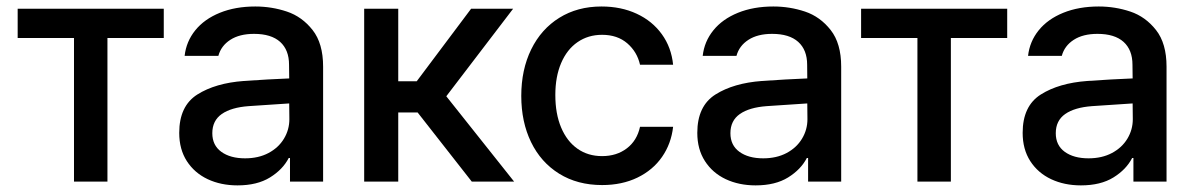

<svg xmlns="http://www.w3.org/2000/svg" viewBox="-20 -557 3661 589"><path d="M34.2 -530.3H482.4V-440.4H309.6V0H207V-440.4H34.2Z M728 -308.6Q761.2 -311 800.5 -313.2Q839.8 -315.4 867.2 -316.4L866.7 -358.4Q866.7 -403.8 839.4 -428.5Q812 -453.1 759.3 -453.1Q714.8 -453.1 686.5 -434.8Q658.2 -416.5 649.9 -385.7H546.4Q551.3 -429.7 579.1 -464.1Q606.9 -498.5 654.5 -517.8Q702.1 -537.1 763.2 -537.1Q813.5 -537.1 860.1 -521.5Q906.7 -505.9 939 -464.8Q971.2 -423.8 971.2 -352.5V0H869.6V-72.3H865.7Q847.7 -37.1 808.3 -12.7Q769 11.7 708.5 11.7Q657.7 11.7 617.2 -7.3Q576.7 -26.4 553.2 -62.7Q529.8 -99.1 529.8 -149.4Q529.8 -231.9 585.4 -267.1Q641.1 -302.2 728 -308.6ZM731.9 -71.3Q772.9 -71.3 803.7 -87.6Q834.5 -104 851.1 -131.6Q867.7 -159.2 867.7 -191.4L867.2 -239.7L742.7 -231.4Q689.5 -227.5 660.4 -207.3Q631.3 -187 631.3 -148.4Q631.3 -111.3 658.9 -91.3Q686.5 -71.3 731.9 -71.3Z M1097.2 -530.3H1201.7V-307.6H1258.3L1425.3 -530.3H1554.2L1349.1 -261.7L1557.1 0H1427.2L1261.2 -211.9H1201.7V0H1097.2Z M1579.1 -262.7Q1579.1 -343.3 1609.6 -405.5Q1640.1 -467.8 1695.8 -502.4Q1751.5 -537.1 1825.2 -537.1Q1885.3 -537.1 1933.1 -514.9Q1981 -492.7 2010.3 -452.1Q2039.6 -411.6 2044.9 -358.4H1943.4Q1934.6 -397.9 1904.3 -424.1Q1874 -450.2 1827.1 -450.2Q1784.2 -450.2 1751.7 -427.7Q1719.2 -405.3 1701.4 -363.5Q1683.6 -321.8 1683.6 -265.6Q1683.6 -208 1701.4 -165.8Q1719.2 -123.5 1751.5 -100.8Q1783.7 -78.1 1827.1 -78.1Q1871.6 -78.1 1902.8 -101.8Q1934.1 -125.5 1943.4 -168H2044.9Q2039.1 -116.2 2011 -75.7Q1982.9 -35.2 1935.5 -12.2Q1888.2 10.7 1827.1 10.7Q1751.5 10.7 1695.3 -24.2Q1639.2 -59.1 1609.1 -121.1Q1579.1 -183.1 1579.1 -262.7Z M2317.4 -308.6Q2350.6 -311 2389.9 -313.2Q2429.2 -315.4 2456.5 -316.4L2456.1 -358.4Q2456.1 -403.8 2428.7 -428.5Q2401.4 -453.1 2348.6 -453.1Q2304.2 -453.1 2275.9 -434.8Q2247.6 -416.5 2239.3 -385.7H2135.7Q2140.6 -429.7 2168.5 -464.1Q2196.3 -498.5 2243.9 -517.8Q2291.5 -537.1 2352.5 -537.1Q2402.8 -537.1 2449.5 -521.5Q2496.1 -505.9 2528.3 -464.8Q2560.5 -423.8 2560.5 -352.5V0H2459V-72.3H2455.1Q2437 -37.1 2397.7 -12.7Q2358.4 11.7 2297.9 11.7Q2247.1 11.7 2206.5 -7.3Q2166 -26.4 2142.6 -62.7Q2119.1 -99.1 2119.1 -149.4Q2119.1 -231.9 2174.8 -267.1Q2230.5 -302.2 2317.4 -308.6ZM2321.3 -71.3Q2362.3 -71.3 2393.1 -87.6Q2423.8 -104 2440.4 -131.6Q2457 -159.2 2457 -191.4L2456.5 -239.7L2332 -231.4Q2278.8 -227.5 2249.8 -207.3Q2220.7 -187 2220.7 -148.4Q2220.7 -111.3 2248.3 -91.3Q2275.9 -71.3 2321.3 -71.3Z M2621.6 -530.3H3069.8V-440.4H2897V0H2794.4V-440.4H2621.6Z M3315.4 -308.6Q3348.6 -311 3387.9 -313.2Q3427.2 -315.4 3454.6 -316.4L3454.1 -358.4Q3454.1 -403.8 3426.8 -428.5Q3399.4 -453.1 3346.7 -453.1Q3302.2 -453.1 3273.9 -434.8Q3245.6 -416.5 3237.3 -385.7H3133.8Q3138.7 -429.7 3166.5 -464.1Q3194.3 -498.5 3241.9 -517.8Q3289.6 -537.1 3350.6 -537.1Q3400.9 -537.1 3447.5 -521.5Q3494.1 -505.9 3526.4 -464.8Q3558.6 -423.8 3558.6 -352.5V0H3457V-72.3H3453.1Q3435.1 -37.1 3395.8 -12.7Q3356.4 11.7 3295.9 11.7Q3245.1 11.7 3204.6 -7.3Q3164.1 -26.4 3140.6 -62.7Q3117.2 -99.1 3117.2 -149.4Q3117.2 -231.9 3172.9 -267.1Q3228.5 -302.2 3315.4 -308.6ZM3319.3 -71.3Q3360.4 -71.3 3391.1 -87.6Q3421.9 -104 3438.5 -131.6Q3455.1 -159.2 3455.1 -191.4L3454.6 -239.7L3330.1 -231.4Q3276.9 -227.5 3247.8 -207.3Q3218.8 -187 3218.8 -148.4Q3218.8 -111.3 3246.3 -91.3Q3273.9 -71.3 3319.3 -71.3Z"/></svg>

Font: Pretendard Medium
Style: Regular
Weight: 500
Designer: Base glyphs from Inter by Rasmus Andersson; Hangeul glyphs from Noto Sans CJK(Source Han Sans) by Jang Soo-young and Kan
Foundry: Kil Hyung-jin
Version: Version 1.309